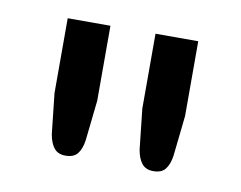

<svg xmlns="http://www.w3.org/2000/svg" viewBox="-43 -772 459 365"><g transform="rotate(10 187.0 -589.0)"><path d="M61.5 -459.5ZM144 -717.5V-573L135.5 -495Q133 -478 125.8 -468.8Q118.5 -459.5 102.5 -459.5Q88 -459.5 80.5 -468.8Q73 -478 70 -495L61.5 -573V-717.5ZM313.5 -717.5V-573L305 -495Q302.5 -478 295.2 -468.8Q288 -459.5 272 -459.5Q257.5 -459.5 250 -468.8Q242.5 -478 239.5 -495L231 -573V-717.5Z"/></g></svg>

Font: Lato Medium
Style: Regular
Weight: 500
Designer: Lukasz Dziedzic
Foundry: tyPoland Lukasz Dziedzic
Version: Version 2.006; 2014-01-15